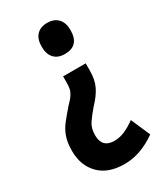

<svg xmlns="http://www.w3.org/2000/svg" viewBox="-186 -665 743 876"><g transform="rotate(-30 185.0 -226.5)"><path d="M277 -309Q277 -259 260 -225Q243 -191 209 -156Q184 -127 167 -102Q150 -77 150 -40Q150 26 215 26Q242 26 269 14.5Q296 3 326 -19L370 82Q287 141 203 141Q116 141 69.5 93.5Q23 46 23 -31Q23 -74 33.5 -104Q44 -134 64 -159.5Q84 -185 112 -217Q134 -239 143.5 -254Q153 -269 155.5 -282.5Q158 -296 158 -315V-346H277ZM293 -512Q293 -430 217 -430Q181 -430 161 -451Q141 -472 141 -512Q141 -552 161 -573Q181 -594 217 -594Q252 -594 272.5 -573Q293 -552 293 -512Z"/></g></svg>

Font: Noto Sans Tamil UI ExtraCondensed
Style: Bold
Weight: 700
Width: 2
Designer: Jelle Bosma - Monotype Design Team
Foundry: Monotype Imaging Inc.
Version: Version 2.004; ttfautohint (v1.8.4.7-5d5b)